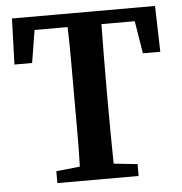

<svg xmlns="http://www.w3.org/2000/svg" viewBox="-49 -710 717 758"><g transform="rotate(-5 309.0 -331.5)"><path d="M20 -481 26 -663H593L598 -481H529L508 -610H376Q375 -547 374.5 -482.5Q374 -418 374 -353V-310Q374 -247 374.5 -183.5Q375 -120 376 -57L470 -47V0H148V-47L242 -57Q244 -119 244 -182.5Q244 -246 244 -310V-353Q244 -417 244 -481.5Q244 -546 242 -610H111L90 -481Z"/></g></svg>

Font: Source Serif Pro SemiBold
Style: Regular
Weight: 600
Designer: Frank Grießhammer
Foundry: Adobe Systems Incorporated
Version: Version 3.001;hotconv 1.0.111;makeotfexe 2.5.65597